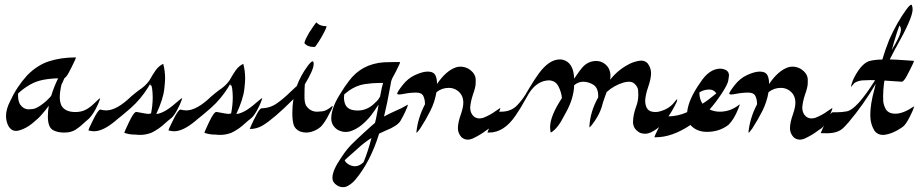

<svg xmlns="http://www.w3.org/2000/svg" viewBox="-20 -544 3805 795"><path d="M249.5 4.9H244.6Q218.8 4.9 200.2 -4.9Q178.2 -16.6 178.2 -61.5Q178.2 -84 182.1 -106Q168 -86.9 152.8 -69.8Q140.6 -54.7 113.3 -32.7Q85.9 -10.7 57.1 -3.4Q51.3 -2 45.9 -2Q25.4 -2 13.2 -25.4Q4.9 -44.4 4.9 -63.5Q4.9 -92.3 22.5 -126Q49.3 -184.6 92.8 -232.4Q135.3 -275.4 184.6 -290.8Q233.9 -306.2 291 -306.2H294.4V-305.7Q294.4 -301.8 277.8 -268.6L271 -255.4Q256.8 -225.6 246.6 -220.2Q241.2 -206.5 234.4 -193.4Q227.5 -162.6 227.5 -141.1Q227.5 -123.5 233.9 -107.9Q248.5 -80.1 292.5 -80.1Q304.2 -80.1 314.9 -82.5Q344.2 -88.9 374.5 -120.1Q392.6 -137.7 394.5 -137.7V-137.2Q394.5 -132.8 388.2 -118.2Q385.7 -113.3 384.3 -109.4Q367.7 -72.3 348.1 -52.7L328.6 -35.6Q311.5 -19 293.5 -7.3Q275.4 4.4 249.5 4.9ZM99.1 -91.3Q101.6 -91.3 115 -92.5Q128.4 -93.8 149.4 -108.4Q173.3 -125 191.9 -147Q203.6 -185.1 220.7 -219.7Q189.9 -219.2 159.7 -213.6Q129.4 -208 103.3 -192.9Q77.1 -177.7 55.2 -157.2Q54.7 -152.8 54.7 -147.9Q54.7 -126.5 63 -111.8Q77.6 -91.3 99.1 -91.3Z M559.6 14.6Q550.3 14.6 541 13.2H536.1Q515.6 13.2 494.6 5.9Q494.6 2.9 514.4 -38.8Q534.2 -80.6 544.4 -80.6L561.5 -77.6Q577.6 -74.2 594.2 -72.3Q599.6 -72.8 605.5 -74.2Q612.3 -109.4 612.3 -140.1Q612.3 -158.7 609.9 -177.2Q609.4 -177.2 609.4 -179Q609.4 -180.7 608.4 -184.6Q607.4 -188.5 606.2 -190.2Q605 -191.9 603.5 -191.9Q602.5 -191.9 600.6 -190.4Q603 -197.3 603 -198.2V-198.7Q602.5 -198.7 592.3 -180.7Q562.5 -133.3 522 -97.2Q493.2 -71.8 462.9 -47.9Q461.9 -47.4 461.4 -46.4Q407.7 -0.5 369.6 -0.5Q358.4 -0.5 346.2 -3.9Q346.2 -9.3 366.2 -48.8Q386.7 -90.3 395.5 -90.3H396Q408.2 -86.9 419.9 -86.9Q463.4 -86.9 522.9 -144.5Q542 -160.6 555.2 -170.4Q582.5 -188 598.6 -210.9Q613.3 -237.3 625.2 -253.9Q637.2 -270.5 655.8 -279.8Q663.6 -250.5 663.6 -219.2Q663.6 -205.6 660.2 -175.3Q655.8 -134.3 627 -71.8Q660.2 -75.2 707 -116.7Q732.4 -138.2 734.4 -138.2V-137.7Q734.4 -134.8 728 -119.1L721.7 -105L716.8 -95.2Q701.2 -64 688 -54Q674.8 -43.9 662.6 -32.7Q637.2 -8.8 606.4 5.9Q583 14.6 559.6 14.6Z M891.1 14.6Q881.8 14.6 872.6 13.2H867.7Q847.2 13.2 826.2 5.9Q826.2 2.9 845.9 -38.8Q865.7 -80.6 876 -80.6L893.1 -77.6Q909.2 -74.2 925.8 -72.3Q931.2 -72.8 937 -74.2Q943.8 -109.4 943.8 -140.1Q943.8 -158.7 941.4 -177.2Q940.9 -177.2 940.9 -179Q940.9 -180.7 939.9 -184.6Q939 -188.5 937.7 -190.2Q936.5 -191.9 935.1 -191.9Q934.1 -191.9 932.1 -190.4Q934.6 -197.3 934.6 -198.2V-198.7Q934.1 -198.7 923.8 -180.7Q894 -133.3 853.5 -97.2Q824.7 -71.8 794.4 -47.9Q793.5 -47.4 793 -46.4Q739.3 -0.5 701.2 -0.5Q689.9 -0.5 677.7 -3.9Q677.7 -9.3 697.8 -48.8Q718.3 -90.3 727.1 -90.3H727.5Q739.7 -86.9 751.5 -86.9Q794.9 -86.9 854.5 -144.5Q873.5 -160.6 886.7 -170.4Q914.1 -188 930.2 -210.9Q944.8 -237.3 956.8 -253.9Q968.8 -270.5 987.3 -279.8Q995.1 -250.5 995.1 -219.2Q995.1 -205.6 991.7 -175.3Q987.3 -134.3 958.5 -71.8Q991.7 -75.2 1038.6 -116.7Q1064 -138.2 1065.9 -138.2V-137.7Q1065.9 -134.8 1059.6 -119.1L1053.2 -105L1048.3 -95.2Q1032.7 -64 1019.5 -54Q1006.3 -43.9 994.1 -32.7Q968.8 -8.8 938 5.9Q914.6 14.6 891.1 14.6Z M1247.6 4.9Q1234.9 4.9 1222.7 0.5Q1201.7 -8.8 1196 -26.9Q1190.4 -44.9 1190.4 -76.2Q1190.4 -105.5 1194.8 -133.3Q1113.8 -52.2 1067.4 -24.4Q1043 -9.8 1014.2 -9.8Q1014.2 -12.7 1030.8 -47.4L1037.6 -60.1Q1054.2 -95.7 1064 -95.7Q1098.6 -96.2 1127.4 -116.7Q1156.2 -137.2 1181.2 -162.1Q1191.4 -172.4 1209 -188Q1224.6 -231.4 1254.9 -272Q1268.6 -290 1274.4 -290Q1278.8 -290 1278.8 -279.3Q1278.8 -255.4 1242.2 -194.8Q1240.7 -179.7 1240.7 -143.6Q1240.7 -118.7 1247.6 -106.4Q1264.6 -81.5 1293 -81.5Q1296.4 -81.5 1314.2 -83Q1332 -84.5 1356 -105.5H1356.9Q1357.4 -105.5 1357.4 -105Q1357.4 -97.2 1342.8 -71.8Q1325.7 -37.6 1309.1 -20Q1292.5 -4.9 1268.6 2Q1257.8 4.9 1247.6 4.9ZM1281.7 -349.6H1278.8Q1253.4 -349.6 1240.7 -365.2V-366.7Q1240.7 -375 1261.2 -410.6Q1262.2 -411.6 1266.4 -418.2Q1270.5 -424.8 1275.9 -432.6Q1288.6 -451.2 1290.5 -451.2Q1303.7 -435.5 1331.5 -435.5Q1332 -435.5 1332 -434.6Q1332 -432.1 1328.1 -422.9Q1327.6 -421.9 1327.6 -421.4Q1310.1 -385.3 1292 -360.4Q1292 -359.4 1288.3 -354.5Q1284.7 -349.6 1281.7 -349.6Z M1461.4 -86.4Q1496.1 -86.4 1524.4 -110.4Q1543 -126.5 1548.3 -135.3L1553.7 -144Q1561.5 -186 1565.9 -199.7L1566.4 -200.7H1555.2Q1523.9 -200.7 1490.7 -195.8Q1457.5 -190.9 1425.8 -169.4L1405.3 -153.3V-152.8Q1404.3 -146.5 1404.3 -140.1Q1404.3 -123.5 1410.2 -110.4Q1421.4 -86.4 1461.4 -86.4ZM1449.7 144.5Q1468.8 144 1485.4 127.4Q1502.9 85.9 1518.1 27.3Q1489.7 44.9 1465.3 67.4Q1452.1 79.6 1438 91.8Q1422.4 105 1407.2 119.6Q1410.2 127.4 1417 132.3Q1431.2 143.6 1449.7 144.5ZM1400.4 231Q1391.6 231 1381.8 227.1Q1356.4 213.9 1356.4 192.4Q1356.4 161.6 1392.6 108.9L1398.9 99.6Q1415.5 74.7 1436 53.7Q1446.8 42.5 1491.7 1L1493.2 0Q1512.7 -18.6 1532.7 -35.2L1536.6 -51.3Q1547.4 -104 1547.4 -110.8Q1532.7 -87.9 1516.1 -65.9Q1475.1 -14.6 1430.7 -0.5Q1421.4 2.4 1411.6 2.4Q1395 2.4 1378.4 -6.3Q1351.6 -23.9 1351.6 -53.7Q1351.6 -93.8 1383.8 -147.5Q1407.7 -187 1424.3 -208Q1477.1 -279.8 1570.3 -286.1Q1591.3 -287.1 1612.3 -287.1H1636.7V-286.6Q1636.7 -282.7 1620.1 -249.5Q1608.4 -226.6 1603.5 -218.3Q1602.1 -213.4 1600.1 -209L1592.8 -169.9Q1584 -120.1 1572.3 -71.3L1569.8 -61.5L1571.8 -62.5Q1593.3 -74.2 1615.7 -84Q1643.1 -95.2 1668 -110.4H1668.5Q1668.9 -110.4 1668.9 -109.9Q1668.9 -107.9 1666.5 -101.1Q1662.6 -90.8 1658.2 -82L1650.9 -66.9Q1645 -55.2 1638.2 -43.5Q1625 -22 1576.2 -2.9L1549.8 9.3Q1513.7 126 1451.2 200.2Q1438 215.8 1420.4 225.6Q1411.1 231 1400.4 231Z M1916.5 34.2Q1902.8 34.2 1891.1 24.4Q1876 7.8 1876 -12.7Q1876 -37.1 1888.7 -71.8Q1898.4 -100.6 1898.4 -118.7Q1898.4 -149.4 1876.5 -167Q1859.9 -180.2 1838.4 -180.2Q1809.1 -180.2 1787.1 -162.1Q1780.3 -121.6 1761.7 -84.7Q1743.2 -47.9 1719.7 -11.7Q1707.5 5.4 1704.6 5.4Q1704.1 5.4 1704.1 3.9Q1710 -55.7 1739.7 -112.3Q1739.7 -131.8 1732.9 -146.2Q1726.1 -160.6 1703.6 -160.6Q1677.7 -160.6 1651.9 -155.3Q1639.6 -152.8 1632.8 -152.8Q1624.5 -152.8 1624.5 -156.2Q1624.5 -162.6 1646.7 -191.2Q1668.9 -219.7 1697.8 -232.9Q1729.5 -247.6 1751 -247.6Q1775.4 -247.6 1783.2 -231.4Q1789.6 -217.8 1789.6 -196.3Q1826.7 -251 1867.7 -265.1Q1877 -268.1 1886.2 -268.1Q1902.3 -268.1 1918.9 -259.8Q1949.7 -240.7 1949.7 -213.4Q1949.7 -212.4 1949.5 -197.5Q1949.2 -182.6 1938 -151.4Q1928.7 -123 1926.8 -98.6Q1927.2 -74.7 1941.9 -62Q1951.7 -53.7 1965.3 -53.7Q1972.7 -53.7 1981 -56.2Q2009.8 -67.4 2034.7 -85.9Q2050.8 -97.2 2051.8 -97.2Q2051.8 -92.8 2045.4 -77.6Q2043 -72.8 2041.5 -68.8Q2021.5 -23.9 2005.4 -12.2Q1999.5 -8.8 1991.7 -2.9Q1968.8 14.6 1939.9 28.3Q1927.7 34.2 1916.5 34.2Z M2650.4 9.8Q2640.1 9.8 2629.9 5.9Q2601.1 -9.8 2601.1 -38.6Q2601.1 -67.4 2614.3 -103.5Q2623 -126.5 2623 -150.9Q2623 -155.3 2622.3 -169.4Q2621.6 -183.6 2607.4 -197.3Q2598.6 -205.6 2583.5 -205.6Q2573.7 -205.6 2561.5 -202.1Q2522.5 -190.4 2492.2 -163.1Q2489.7 -155.8 2486.8 -148.9Q2477.5 -124.5 2470.7 -98.6Q2460 -64.9 2431.2 -27.3Q2422.4 -16.6 2420.9 -16.6Q2420.4 -16.6 2420.4 -17.1Q2422.9 -80.6 2457 -141.1V-147Q2457 -178.7 2438 -192.4Q2417 -205.6 2395 -205.6Q2375.5 -205.6 2358.9 -192.4L2357.4 -190.9Q2355.5 -134.8 2322.3 -76.2L2316.9 -66.4Q2290.5 -13.2 2262.7 3.9Q2261.7 3.9 2261.2 4.2Q2260.7 4.4 2260.3 4.9Q2257.8 -6.3 2257.8 -17.6Q2257.8 -63.5 2306.6 -137.7V-139.2Q2304.2 -163.1 2292.2 -186.5Q2280.3 -210 2252.9 -211.4Q2201.7 -209.5 2168.5 -154.8L2152.8 -127.4Q2136.2 -96.7 2114.7 -65.4Q2066.9 4.9 2005.4 4.9H1998.5V4.4Q1998.5 1.5 2007.8 -17.6Q2019 -41.5 2029.8 -60.1Q2042 -81.5 2048.3 -81.5H2054.2Q2095.7 -81.5 2120.8 -107.4Q2146 -133.3 2164.6 -167.5Q2168.9 -175.3 2173.3 -182.1L2179.2 -191.4Q2192.4 -213.9 2211.4 -240.2Q2253.9 -297.9 2297.9 -297.9L2307.1 -297.4Q2355 -287.6 2357.4 -218.3Q2359.4 -220.2 2367.2 -232.4Q2380.4 -252 2391.1 -264.6Q2415 -291.5 2448.7 -291.5Q2468.3 -291.5 2483.9 -279.8Q2507.8 -261.7 2507.8 -228.5L2506.3 -213.9L2510.7 -219.2Q2542.5 -257.3 2586.4 -279.3Q2602.1 -287.6 2625 -292Q2630.4 -293 2634.8 -293Q2650.9 -293 2661.6 -281.7Q2675.8 -262.7 2675.8 -241.2Q2675.8 -217.8 2663.1 -181.6Q2653.3 -153.3 2651.4 -127.9Q2652.3 -89.4 2676.3 -82.5Q2685.1 -80.1 2693.8 -80.1Q2710.4 -80.1 2734.4 -90.8Q2758.3 -101.6 2774.4 -123.5Q2781.7 -132.8 2783.7 -132.8Q2784.2 -132.8 2784.2 -131.3Q2784.2 -128.4 2780.8 -119.6Q2765.6 -87.9 2745.6 -58.6Q2714.4 -14.2 2674.3 4.4Q2662.1 9.8 2650.4 9.8Z M2694.8 24.4H2689.9V23.9Q2689.9 20 2706.5 -13.2Q2713.9 -28.3 2721.2 -40.5Q2732.9 -62 2739.7 -62H2744.1Q2786.1 -62 2825.2 -79.6Q2830.6 -132.8 2879.4 -201.7Q2916.5 -259.8 2963.4 -259.8Q2998.5 -256.8 2998.5 -231.4Q2998.5 -228.5 2995.6 -210.9Q2992.7 -193.4 2966.8 -154.5Q2940.9 -115.7 2918 -90.8Q2938.5 -81.5 2960.4 -81.5Q3005.4 -81.5 3042.5 -111.8L3043 -112.3V-111.3Q3043 -108.9 3036.6 -92.8Q3019 -49.3 2996.6 -27.3Q2959 2 2907.2 2Q2864.3 2 2838.9 -26.4Q2763.2 24.4 2694.8 24.4ZM2888.7 -114.7Q2910.2 -127.4 2945.8 -157.2L2943.4 -161.1Q2933.1 -173.3 2917 -173.3Q2895 -173.3 2876 -161.6V-158.2Q2876 -134.3 2888.7 -114.7Z M3291.5 34.2Q3277.8 34.2 3266.1 24.4Q3251 7.8 3251 -12.7Q3251 -37.1 3263.7 -71.8Q3273.4 -100.6 3273.4 -118.7Q3273.4 -149.4 3251.5 -167Q3234.9 -180.2 3213.4 -180.2Q3184.1 -180.2 3162.1 -162.1Q3155.3 -121.6 3136.7 -84.7Q3118.2 -47.9 3094.7 -11.7Q3082.5 5.4 3079.6 5.4Q3079.1 5.4 3079.1 3.9Q3085 -55.7 3114.7 -112.3Q3114.7 -131.8 3107.9 -146.2Q3101.1 -160.6 3078.6 -160.6Q3052.7 -160.6 3026.9 -155.3Q3014.6 -152.8 3007.8 -152.8Q2999.5 -152.8 2999.5 -156.2Q2999.5 -162.6 3021.7 -191.2Q3043.9 -219.7 3072.8 -232.9Q3104.5 -247.6 3126 -247.6Q3150.4 -247.6 3158.2 -231.4Q3164.6 -217.8 3164.6 -196.3Q3201.7 -251 3242.7 -265.1Q3252 -268.1 3261.2 -268.1Q3277.3 -268.1 3293.9 -259.8Q3324.7 -240.7 3324.7 -213.4Q3324.7 -212.4 3324.5 -197.5Q3324.2 -182.6 3313 -151.4Q3303.7 -123 3301.8 -98.6Q3302.2 -74.7 3316.9 -62Q3326.7 -53.7 3340.3 -53.7Q3347.7 -53.7 3356 -56.2Q3384.8 -67.4 3409.7 -85.9Q3425.8 -97.2 3426.8 -97.2Q3426.8 -92.8 3420.4 -77.6Q3418 -72.8 3416.5 -68.8Q3396.5 -23.9 3380.4 -12.2Q3374.5 -8.8 3366.7 -2.9Q3343.8 14.6 3314.9 28.3Q3302.7 34.2 3291.5 34.2Z M3638.7 14.6H3635.3Q3615.2 14.6 3602.1 -1Q3583.5 -29.8 3583.5 -67.9Q3583.5 -113.3 3601.1 -176.3Q3602.1 -179.2 3602.5 -182.6Q3606 -195.3 3606 -196.8Q3556.2 -111.8 3493.2 -37.1Q3492.7 -36.1 3491.7 -35.6Q3481.9 -23.9 3470.7 -13.2Q3448.2 7.8 3403.3 7.8L3378.4 7.3V6.8Q3378.4 5.4 3387.7 -15.1L3398.9 -38.6L3401.9 -43.9Q3419.4 -79.1 3428.2 -79.1H3444.8Q3465.8 -79.1 3486.8 -83Q3527.3 -90.8 3603.5 -211.9L3584 -212.4Q3570.8 -212.4 3551.8 -211.2Q3532.7 -210 3517.6 -200.2Q3514.2 -195.8 3510.7 -191.9Q3507.3 -188 3505.6 -186Q3503.9 -184.1 3503.4 -184.1V-184.6Q3507.8 -208.5 3523.4 -234.9Q3552.2 -284.7 3582.5 -292Q3606 -297.4 3633.3 -297.4Q3646 -339.8 3662.1 -379.9Q3694.8 -453.1 3732.4 -503.9Q3747.1 -524.4 3752.9 -524.4Q3754.9 -524.4 3755.9 -522Q3758.8 -513.7 3758.8 -504.9Q3758.8 -469.7 3691.9 -350.6Q3685.5 -340.3 3682.6 -333.5L3664.1 -297.9Q3697.3 -296.9 3730.5 -294.4L3764.2 -292L3764.6 -291.5Q3764.6 -288.1 3747.6 -254.4L3733.4 -227.1Q3721.7 -206.5 3714.4 -205.6Q3677.2 -208.5 3642.1 -210.4Q3639.2 -193.4 3638.2 -176.3L3637.7 -173.8Q3636.7 -161.6 3636.7 -146.5Q3636.7 -141.6 3637 -128.2Q3637.2 -114.7 3645 -97.2Q3655.3 -73.2 3687.5 -73.2Q3720.2 -73.2 3764.2 -103.5L3764.6 -104L3765.1 -103.5Q3765.1 -101.6 3762.2 -94.2Q3760.3 -89.4 3758.3 -84.2Q3756.3 -79.1 3754.4 -75.7L3747.1 -60.5Q3731 -28.3 3718.3 -19Q3675.8 11.2 3638.7 14.6ZM3672.4 -335.9 3678.7 -348.1Q3685.1 -357.4 3697.8 -382.3Q3710.4 -407.2 3710.4 -421.9Q3710.4 -430.2 3706.1 -435.5Q3704.6 -437 3704.6 -439.5Q3698.7 -424.3 3693.8 -409.2Q3677.2 -356 3672.4 -335.9Z"/></svg>

Font: Terrible Cursive
Style: Regular
Weight: 400
Designer: GGBotNet
Foundry: GGBotNet
Version: 1.00